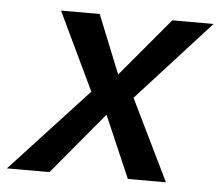

<svg xmlns="http://www.w3.org/2000/svg" viewBox="-82 -547 682 593"><g transform="rotate(5 258.5 -250.0)"><path d="M-40 0 216 -277 247 -283 429 -500H557L313 -232L278 -223L92 0ZM335 0 236 -229 209 -238 84 -500H204L293 -279L318 -277L453 0Z"/></g></svg>

Font: Kantumruy Pro Medium
Style: Italic
Weight: 500
Italic angle: -13°
Designer: Sovichet Tep
Foundry: Sovichet Tep
Version: Version 1.002